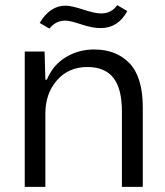

<svg xmlns="http://www.w3.org/2000/svg" viewBox="-20 -725 640 745"><path d="M76 0V-525H153L156 -416H162Q185 -472 234.5 -502.5Q284 -533 345 -533Q432 -533 483 -479Q534 -425 534 -309V0H453V-293Q453 -381 420 -423Q387 -465 319 -465Q246 -465 201 -413.5Q156 -362 156 -284V0ZM371 -616Q338 -616 295 -630.5Q252 -645 233 -645Q196 -645 172 -614L134 -636Q174 -703 234 -703Q257 -703 304 -687.5Q351 -672 374 -673Q412 -673 435 -705L474 -682Q438 -616 371 -616Z"/></svg>

Font: Mona Sans
Style: Regular
Weight: 400
Designer: Deni Anggara
Foundry: GitHub
Version: Version 2.000;Glyphs 3.2.3 (3260)